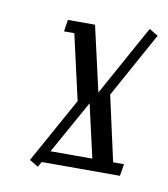

<svg xmlns="http://www.w3.org/2000/svg" viewBox="-56 -447 445 510"><g transform="rotate(10 166.0 -192.0)"><path d="M55.2 0 152.8 -175.8 112.8 -352.1H85L89.8 -383.8H163.1L203.1 -208L308.1 -397.9L332 -383.8L234.9 -208L273.9 -32.2H303.2L297.9 0H86.9L79.1 14.2ZM105 -32.2H217.8L185.1 -175.8Z"/></g></svg>

Font: Gawaa
Style: Italic
Weight: 400
Designer: T. Christopher White
Version: Version 1.0